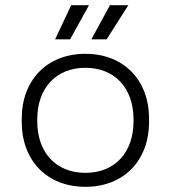

<svg xmlns="http://www.w3.org/2000/svg" viewBox="-20 -708 660 742"><path d="M310 14C458 14 556 -87 556 -237V-249C556 -399 458 -500 310 -500C162 -500 64 -399 64 -249V-237C64 -87 162 14 310 14ZM124 -239V-247C124 -367 196 -446 310 -446C424 -446 496 -367 496 -247V-239C496 -119 424 -40 310 -40C196 -40 124 -119 124 -239ZM193 -556H251L324 -688H255ZM333 -556H392L476 -688H405Z"/></svg>

Font: Meta Space Light
Style: Regular
Weight: 300
Designer: Meta Pool / Florian Karsten
Foundry: Meta Pool / Florian Karsten
Version: Version 2.000;Glyphs 3.1.1 (3137)